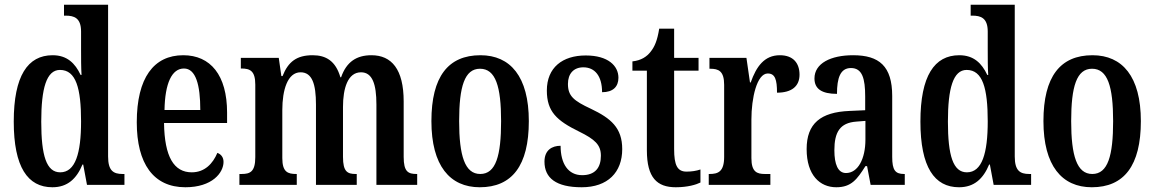

<svg xmlns="http://www.w3.org/2000/svg" viewBox="-20 -780 4872 810"><path d="M201 10C265 10 303 -26 328 -86H331L347 0H505V-46H497C458 -46 436 -60 436 -120V-760H250V-714H257C292 -714 322 -705 322 -647V-572C322 -534 322 -495 324 -464H320C297 -513 263 -547 202 -547C97 -547 38 -460 38 -267C38 -75 97 10 201 10ZM234 -53C176 -53 154 -123 154 -267C154 -407 176 -485 233 -485C301 -485 322 -407 322 -268C322 -133 298 -53 234 -53Z M762 10C875 10 923 -51 923 -97C923 -118 911 -130 897 -135C878 -90 844 -53 789 -53C714 -53 674 -118 672 -261H938V-305C938 -463 868 -547 753 -547C629 -547 557 -452 557 -264C557 -90 627 10 762 10ZM825 -316H674C676 -429 705 -491 756 -491C806 -491 825 -422 825 -316Z M990 0H1232V-46H1230C1194 -46 1171 -54 1171 -113V-316C1171 -400 1193 -475 1248 -475C1297 -475 1313 -425 1313 -339V0H1485V-46H1481C1446 -46 1427 -55 1427 -118V-329C1427 -407 1447 -475 1503 -475C1551 -475 1568 -425 1568 -339V0H1740V-46H1738C1702 -46 1683 -55 1683 -118V-352C1683 -488 1632 -547 1547 -547C1485 -547 1442 -520 1419 -454H1416C1396 -523 1355 -547 1299 -547C1232 -547 1196 -520 1172 -459H1167L1156 -536H996V-491H998C1034 -491 1057 -482 1057 -423V-117C1057 -55 1035 -46 999 -46H990Z M2004 10C2140 10 2211 -81 2211 -269C2211 -457 2133 -547 2007 -547C1871 -547 1800 -457 1800 -269C1800 -81 1878 10 2004 10ZM2006 -46C1941 -46 1917 -123 1917 -269C1917 -415 1940 -490 2005 -490C2071 -490 2094 -415 2094 -269C2094 -123 2072 -46 2006 -46Z M2434 10C2544 10 2605 -53 2605 -151C2605 -241 2557 -281 2473 -321C2400 -355 2376 -375 2376 -426C2376 -469 2400 -496 2441 -496C2489 -496 2520 -460 2520 -391C2566 -391 2589 -414 2589 -452C2589 -502 2546 -546 2451 -546C2353 -546 2287 -495 2287 -398C2287 -309 2329 -271 2423 -225C2490 -192 2515 -169 2515 -123C2515 -73 2491 -41 2436 -41C2377 -41 2345 -89 2345 -165C2309 -165 2277 -147 2277 -98C2277 -29 2326 10 2434 10Z M2831 10C2881 10 2917 -1 2935 -10V-65C2917 -59 2898 -56 2876 -56C2837 -56 2824 -84 2824 -151V-482H2927V-536H2824V-659H2761C2753 -608 2741 -582 2725 -562C2709 -541 2685 -525 2648 -521V-482H2709V-146C2709 -30 2752 10 2831 10Z M2970 0H3230V-46H3207C3174 -46 3150 -54 3150 -113V-276C3150 -366 3173 -470 3219 -470C3250 -470 3258 -444 3258 -389C3320 -389 3353 -416 3353 -465C3353 -513 3327 -547 3270 -547C3205 -547 3171 -500 3147 -432H3144L3129 -536H2973V-490H2976C3011 -490 3035 -481 3035 -422V-118C3035 -55 3009 -46 2973 -46H2970Z M3508 10C3572 10 3596 -24 3631 -79H3638L3653 0H3797V-46H3794C3757 -46 3744 -62 3744 -118V-375C3744 -501 3689 -547 3579 -547C3485 -547 3416 -513 3416 -449C3416 -405 3447 -384 3511 -384C3511 -451 3525 -493 3570 -493C3618 -493 3630 -448 3630 -373V-315L3564 -312C3442 -307 3383 -259 3383 -151C3383 -41 3439 10 3508 10ZM3549 -50C3515 -50 3500 -87 3500 -146C3500 -222 3523 -262 3593 -267L3631 -270V-191C3631 -109 3599 -50 3549 -50Z M4026 10C4090 10 4128 -26 4153 -86H4156L4172 0H4330V-46H4322C4283 -46 4261 -60 4261 -120V-760H4075V-714H4082C4117 -714 4147 -705 4147 -647V-572C4147 -534 4147 -495 4149 -464H4145C4122 -513 4088 -547 4027 -547C3922 -547 3863 -460 3863 -267C3863 -75 3922 10 4026 10ZM4059 -53C4001 -53 3979 -123 3979 -267C3979 -407 4001 -485 4058 -485C4126 -485 4147 -407 4147 -268C4147 -133 4123 -53 4059 -53Z M4586 10C4722 10 4793 -81 4793 -269C4793 -457 4715 -547 4589 -547C4453 -547 4382 -457 4382 -269C4382 -81 4460 10 4586 10ZM4588 -46C4523 -46 4499 -123 4499 -269C4499 -415 4522 -490 4587 -490C4653 -490 4676 -415 4676 -269C4676 -123 4654 -46 4588 -46Z"/></svg>

Font: Noto Serif Hebrew ExtraCondensed SemiBold
Style: Regular
Weight: 600
Width: 2
Designer: Monotype Design Team
Foundry: Monotype Imaging Inc.
Version: Version 2.004